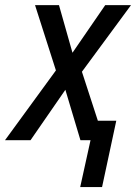

<svg xmlns="http://www.w3.org/2000/svg" viewBox="-54 -558 541 764"><path d="M265.1 186.5 306.2 0H266.1L206.1 -200.7L67.4 0H-34.2L168.5 -277.8L85.4 -537.6H180.7L234.4 -348.1L364.7 -537.6H467.3L272 -272.5L335.4 -77.6H408.7L352.1 186.5Z"/></svg>

Font: Open Sans SemiCondensed Medium
Style: Italic
Weight: 500
Width: 4
Italic angle: -12°
Designer: Monotype Design Team
Foundry: Monotype Imaging Inc.
Version: Version 3.000